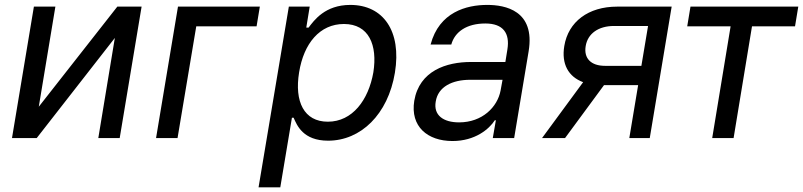

<svg xmlns="http://www.w3.org/2000/svg" viewBox="-20 -573 3334 797"><path d="M141 -130 209.9 -545.5H120.7L29.8 0H132.5L456.7 -415.5L388.1 0H476.9L567.8 -545.5H467Z M1058.6 -545.5H718.8L627.8 0H717L794.7 -463.8H1045.1Z M1053.3 204.5H1143.5L1191.8 -84.2H1198.9C1212.7 -52.9 1237.9 11 1342 11C1476.9 11 1590.6 -97.3 1619.3 -271.3C1647.7 -444.6 1570.3 -552.6 1434.3 -552.6C1328.8 -552.6 1283.7 -488.3 1261 -458.5H1251.4L1265.6 -545.5H1179ZM1221.6 -272.7C1240.8 -392.8 1307.5 -473.4 1407.7 -473.4C1511.4 -473.4 1547.6 -386 1529.8 -272.7C1509.6 -158 1443.2 -67.8 1340.9 -67.8C1241.8 -67.8 1201.7 -151.3 1221.6 -272.7Z M1858.3 12.4C1952.4 12.4 2010.7 -37.3 2034.1 -73.9H2038.4L2025.6 0H2114.3L2174.4 -360.1C2202.4 -529.8 2076.3 -552.6 2002.5 -552.6C1916.2 -552.6 1802.9 -522.7 1767.4 -388.1H1853.3C1867.9 -441.1 1917.3 -475.5 1994.7 -475.5C2069.2 -475.5 2096.9 -434.7 2086.3 -368.3L2077.8 -315.7H1935C1833.1 -315.7 1720.9 -279.5 1699.6 -154.5C1682.5 -47.9 1754.6 12.4 1858.3 12.4ZM1788.7 -151.3C1798.3 -213.4 1858 -241.8 1931.5 -241.8H2066.1L2057.9 -197.1C2045.1 -128.9 1982.2 -65 1885.7 -65C1820.3 -65 1778.8 -94.5 1788.7 -151.3Z M2592.3 0H2677.2L2768.1 -545.5H2541.9C2422.2 -545.5 2339.1 -483 2322.4 -382.1C2310 -307.5 2339.1 -254.6 2400.6 -231.9L2230.1 0H2325.6L2487.2 -219.5H2503.2H2628.9ZM2411.2 -381.7C2419.4 -433.2 2463.8 -465.2 2528.8 -465.2H2670.1L2642.4 -299.7H2491.5C2432.9 -299.7 2402.7 -331 2411.2 -381.7Z M2832.7 -463.8H3012.8L2936.4 0H3025.2L3101.6 -463.8H3280.2L3293.7 -545.5H2846.2Z"/></svg>

Font: Margiela Sans Text
Style: Italic
Weight: 400
Italic angle: -9.39999°
Designer: Stefan Endress, Andreas Faust
Version: Version 1.100;FEAKit 1.0